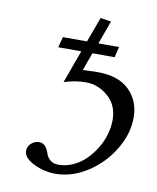

<svg xmlns="http://www.w3.org/2000/svg" viewBox="-71 -629 570 697"><g transform="rotate(10 214.5 -280.5)"><path d="M185.1 -22Q212.4 -22 238.3 -33.7Q264.2 -45.4 284.2 -64.9Q304.2 -84.5 319.6 -109.4Q335 -134.3 343 -161.9Q351.1 -189.5 351.1 -215.8Q351.1 -270 314.5 -302Q277.8 -334 231.9 -334Q193.4 -334 151.9 -320.8L195.8 -441.9H110.8L121.1 -481H210L244.1 -573.2L283.2 -566.9L252 -481H328.1L318.8 -441.9H236.8L212.9 -376L267.1 -377.9Q345.2 -377.9 385 -338.1Q424.8 -298.3 424.8 -237.8Q424.8 -177.7 389.6 -119.4Q354.5 -61 297.4 -24.4Q240.2 12.2 180.2 12.2Q137.7 12.2 99.4 -6.8Q61 -25.9 61 -51.8Q61 -57.1 62 -59.1Q64.9 -72.8 76.9 -81.8Q88.9 -90.8 103 -90.8Q126 -90.8 137.2 -60.1Q148.9 -22 185.1 -22Z"/></g></svg>

Font: Common Serif Medium
Style: Italic
Weight: 500
Italic angle: -12°
Designer: Philipp H. Poll, Khaled Hosny
Foundry: Stefan Peev, Context Ltd.
Version: Version 1.026